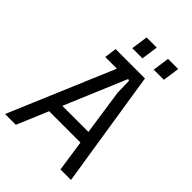

<svg xmlns="http://www.w3.org/2000/svg" viewBox="-266 -976 1083 1083"><g transform="rotate(45 275.5 -435.0)"><path d="M-15 0 281 -700H401L511 0H427L349 -534L347 -623Q347 -629 341.5 -630Q336 -631 334 -625L71 0ZM119 -187 152 -261H418L429 -187ZM157 -627 167 -700H308L301 -627ZM401 -770 415 -870H496L482 -770ZM230 -770 244 -870H325L311 -770Z"/></g></svg>

Font: Finlandica
Style: Italic
Weight: 400
Italic angle: -8°
Designer: Niklas Ekholm, Juho Hiilivirta, Jaakko Suomalainen
Foundry: Helsinki Type Studio
Version: Version 1.064